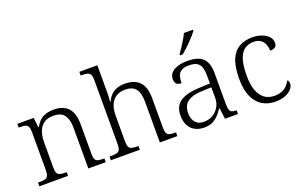

<svg xmlns="http://www.w3.org/2000/svg" viewBox="-90 -1155 2443 1554"><g transform="rotate(-20 1131.5 -378.0)"><path d="M33 0V-32H47Q77 -32 94 -36.5Q111 -41 119 -56.5Q127 -72 127 -105V-433Q127 -466 119 -480.5Q111 -495 95 -499.5Q79 -504 53 -504H38V-536H180L188 -452H193Q224 -507 262.5 -525.5Q301 -544 353 -544Q435 -544 477 -498Q519 -452 519 -353V-105Q519 -72 526 -56.5Q533 -41 550 -36.5Q567 -32 595 -32H605V0H455V-354Q455 -420 428 -459Q401 -498 333 -498Q279 -498 248 -473.5Q217 -449 204 -409.5Q191 -370 191 -326V-102Q191 -70 199 -55.5Q207 -41 224 -36.5Q241 -32 270 -32H280V0Z M649 0V-32H665Q694 -32 711.5 -36.5Q729 -41 737 -56.5Q745 -72 745 -105V-655Q745 -689 736.5 -704Q728 -719 711.5 -723.5Q695 -728 669 -728H654V-760H809V-514Q809 -500 808 -485.5Q807 -471 806 -460Q805 -449 805 -446H809Q821 -474 841.5 -496.5Q862 -519 892.5 -531.5Q923 -544 966 -544Q1048 -544 1091.5 -499.5Q1135 -455 1135 -355V-105Q1135 -72 1142.5 -56.5Q1150 -41 1167 -36.5Q1184 -32 1212 -32H1222V0H1071V-352Q1071 -424 1043.5 -461Q1016 -498 951 -498Q906 -498 874 -478Q842 -458 825.5 -420Q809 -382 809 -326V-102Q809 -70 817 -55.5Q825 -41 842.5 -36.5Q860 -32 888 -32H899V0Z M1450 10Q1409 10 1375 -7Q1341 -24 1321.5 -59.5Q1302 -95 1302 -148Q1302 -228 1358.5 -265.5Q1415 -303 1532 -307L1615 -310V-372Q1615 -411 1608 -441Q1601 -471 1577 -488.5Q1553 -506 1505 -506Q1462 -506 1439 -491.5Q1416 -477 1408 -451Q1400 -425 1400 -391Q1372 -391 1358 -403.5Q1344 -416 1344 -446Q1344 -475 1362.5 -497Q1381 -519 1418 -531.5Q1455 -544 1507 -544Q1598 -544 1638.5 -503.5Q1679 -463 1679 -379V-112Q1679 -80 1684 -62.5Q1689 -45 1702 -38.5Q1715 -32 1740 -32H1744V0H1632L1620 -94H1615Q1599 -69 1577.5 -45Q1556 -21 1526 -5.5Q1496 10 1450 10ZM1465 -35Q1509 -35 1543 -55.5Q1577 -76 1596 -110Q1615 -144 1615 -181V-277L1541 -274Q1475 -272 1437 -256Q1399 -240 1383 -212Q1367 -184 1367 -145Q1367 -113 1377.5 -88Q1388 -63 1409.5 -49Q1431 -35 1465 -35ZM1466 -619Q1481 -638 1498 -664Q1515 -690 1531 -717Q1547 -744 1557 -766H1635V-756Q1626 -743 1608.5 -723Q1591 -703 1569.5 -681Q1548 -659 1526.5 -639.5Q1505 -620 1488 -606H1466Z M2063 10Q2003 10 1954.5 -18.5Q1906 -47 1878 -108Q1850 -169 1850 -264Q1850 -371 1877.5 -432Q1905 -493 1953 -518.5Q2001 -544 2062 -544Q2106 -544 2142.5 -531Q2179 -518 2201 -494.5Q2223 -471 2223 -439Q2223 -423 2216.5 -412.5Q2210 -402 2197 -397.5Q2184 -393 2164 -392Q2164 -423 2153.5 -448.5Q2143 -474 2120.5 -490Q2098 -506 2060 -506Q2017 -506 1984.5 -484Q1952 -462 1934 -409.5Q1916 -357 1916 -265Q1916 -190 1935 -139Q1954 -88 1989 -62.5Q2024 -37 2074 -37Q2110 -37 2137 -48Q2164 -59 2182.5 -78Q2201 -97 2212 -120Q2219 -114 2222 -106Q2225 -98 2225 -86Q2225 -66 2207 -43.5Q2189 -21 2153 -5.5Q2117 10 2063 10Z"/></g></svg>

Font: Noto Serif Hebrew Light
Style: Regular
Weight: 300
Version: Version 2.003